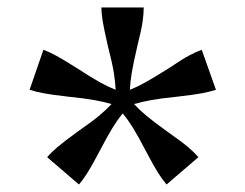

<svg xmlns="http://www.w3.org/2000/svg" viewBox="-20 -650 654 513"><path d="M191 -157 106 -230Q117 -243 133.5 -257Q150 -271 187 -298Q226 -325 245 -341Q264 -357 278 -372Q257 -378 232.5 -382.5Q208 -387 160 -392Q116 -397 95.5 -401Q75 -405 59 -410L96 -517Q112 -511 130.5 -501Q149 -491 187 -467Q227 -441 248 -429.5Q269 -418 289 -410Q288 -432 284 -456.5Q280 -481 268 -528Q258 -572 254.5 -592.5Q251 -613 251 -630H364Q364 -613 361 -592Q358 -571 347 -527Q336 -480 332 -455.5Q328 -431 327 -410Q347 -418 368.5 -430Q390 -442 430 -467Q467 -492 485 -501.5Q503 -511 519 -517L557 -410Q541 -405 520.5 -401Q500 -397 456 -392Q408 -387 383.5 -382.5Q359 -378 338 -372Q353 -356 371.5 -340.5Q390 -325 429 -297Q466 -271 482.5 -257Q499 -243 510 -230L425 -157Q414 -170 402.5 -188Q391 -206 370 -246Q348 -288 335 -309Q322 -330 308 -347Q294 -330 281 -309Q268 -288 246 -246Q225 -206 213.5 -188Q202 -170 191 -157Z"/></svg>

Font: Intel One Mono Medium
Style: Regular
Weight: 500
Monospace: yes
Designer: Fred Shallcrass
Foundry: Frere-Jones Type LLC
Version: Version 1.400;hotconv 1.1.0;makeotfexe 2.6.0;FJTRelease1.4